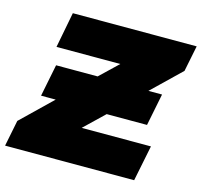

<svg xmlns="http://www.w3.org/2000/svg" viewBox="-120 -812 971 924"><g transform="rotate(15 365.5 -350.0)"><path d="M723 -571 580 -433H648L616 -273H415L316 -178H661L625 0H-18L8 -130L160 -277H87L119 -437H326L416 -523H98L132 -700H749Z"/></g></svg>

Font: Montserrat Alternates Black
Style: Italic
Weight: 900
Italic angle: -11.3°
Designer: Julieta Ulanovsky
Foundry: Julieta Ulanovsky
Version: Version 7.200